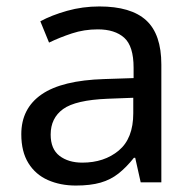

<svg xmlns="http://www.w3.org/2000/svg" viewBox="-20 -565 601 595"><path d="M288 -545Q386 -545 433 -502Q480 -459 480 -365V0H416L399 -76H395Q372 -47 347.5 -27.5Q323 -8 291.5 1Q260 10 215 10Q167 10 128.5 -7Q90 -24 68 -59.5Q46 -95 46 -149Q46 -229 109 -272.5Q172 -316 303 -320L394 -323V-355Q394 -422 365 -448Q336 -474 283 -474Q241 -474 203 -461.5Q165 -449 132 -433L105 -499Q140 -518 188 -531.5Q236 -545 288 -545ZM314 -259Q214 -255 175.5 -227Q137 -199 137 -148Q137 -103 164.5 -82Q192 -61 235 -61Q303 -61 348 -98.5Q393 -136 393 -214V-262Z"/></svg>

Font: korean115
Style: Regular
Weight: 400
Designer: Monotype Design Team
Foundry: Monotype Imaging Inc.
Version: Version 2.013